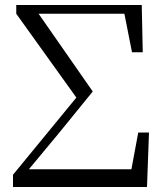

<svg xmlns="http://www.w3.org/2000/svg" viewBox="-20 -748 647 768"><path d="M32 0V-49L298 -373L296 -343L45 -693V-728H547L551 -539H508L472 -721L501 -693H316H128V-679L117 -718L351 -382L216 -216L69 -39L88 -89V-71H539L498 -30L533 -218H576L568 0Z"/></svg>

Font: Noto Serif TC
Style: Regular
Weight: 400
Designer: Ryoko NISHIZUKA  (kana & ideographs); Frank Grießhammer (Latin, Greek & Cyrillic); Wenlong ZHANG  (bopomofo); Sandoll Co
Foundry: Adobe
Version: Version 2.003-H1;hotconv 1.1.1;makeotfexe 2.6.0